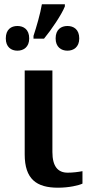

<svg xmlns="http://www.w3.org/2000/svg" viewBox="-20 -864 411 894"><path d="M136 -684H185C219 -725 267 -796 282 -834V-844H175C168 -801 149 -736 136 -697ZM61 -628C90 -628 116 -645 116 -685C116 -727 90 -743 61 -743C32 -743 7 -727 7 -685C7 -645 32 -628 61 -628ZM294 -628C323 -628 349 -645 349 -685C349 -727 323 -743 294 -743C265 -743 239 -727 239 -685C239 -645 265 -628 294 -628ZM250 10C302 10 347 -1 364 -9V-67C343 -63 319 -60 295 -60C249 -60 224 -90 224 -156V-536H95V-145C95 -30 150 10 250 10Z"/></svg>

Font: Noto Serif Semi
Style: Regular
Weight: 600
Designer: Monotype Design Team
Foundry: Monotype Imaging Inc.
Version: Version 1.002